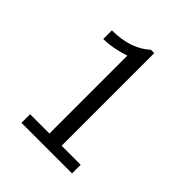

<svg xmlns="http://www.w3.org/2000/svg" viewBox="-191 -797 913 913"><g transform="rotate(45 265.0 -340.5)"><path d="M98 -557V-615Q222 -615 295 -681H317V-58H445V0H105V-58H235V-582Q160 -557 98 -557Z"/></g></svg>

Font: Coval
Style: Light
Weight: 300
Foundry: Context Ltd
Version: Version 001.000